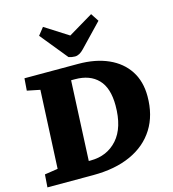

<svg xmlns="http://www.w3.org/2000/svg" viewBox="-138 -1095 1087 1207"><g transform="rotate(-15 405.5 -491.0)"><path d="M20 0 26 -83 112 -96 136 -604 52 -621 58 -700H407Q520 -700 603 -663Q686 -626 731 -557Q776 -488 776 -391Q776 -268 721 -180.5Q666 -93 563.5 -46.5Q461 0 318 0ZM314 -93H326Q434 -93 500.5 -168Q567 -243 567 -387Q567 -501 513.5 -556.5Q460 -612 364 -612H338ZM216 -934 254 -982 406 -885 567 -981 601 -929 459 -781Q430 -750 401 -750Q381 -750 360 -757Z"/></g></svg>

Font: Literata 12pt ExtraBold
Style: Italic
Weight: 800
Italic angle: -2°
Designer: Latin by Veronika Burian and Jose Scaglione. Greek by Irene Vlachou. Cyrillic by Vera Evstafieva
Foundry: TypeTogether
Version: Version 3.002